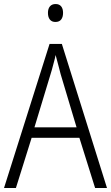

<svg xmlns="http://www.w3.org/2000/svg" viewBox="-20 -933 551 953"><path d="M374 -249H137L59 0H0L226 -715H287L511 0H452ZM281 -565 273 -596 256 -660Q253 -643 246.5 -620.5Q240 -598 237 -585L231 -565L151 -301H360ZM293 -869Q293 -848 283.5 -836Q274 -824 255 -824Q237 -824 227.5 -836Q218 -848 218 -869Q218 -890 228 -901.5Q238 -913 256 -913Q274 -913 283.5 -901.5Q293 -890 293 -869Z"/></svg>

Font: Noto Sans UI NarrowLight
Style: Regular
Weight: 300
Width: 4
Designer: Monotype Design Team
Foundry: Monotype Imaging Inc.
Version: Version 1.001